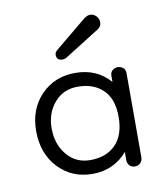

<svg xmlns="http://www.w3.org/2000/svg" viewBox="-60 -501 481 562"><g transform="rotate(-10 180.0 -220.0)"><path d="M172 10Q110 10 70 -32.5Q30 -75 30 -142Q30 -207 70 -248.5Q110 -290 172 -290Q236 -290 275 -245V-263Q275 -274 282 -279.5Q289 -285 297 -285Q306 -285 313 -279.5Q320 -274 320 -263V-13Q320 -3 313.5 3.5Q307 10 297 10Q287 10 281 3.5Q275 -3 275 -13V-37Q257 -15 230.5 -2.5Q204 10 172 10ZM172 -31Q219 -31 247 -59Q275 -87 275 -142Q275 -195 247 -222Q219 -249 172 -249Q129 -249 102.5 -218Q76 -187 76 -142Q76 -95 102.5 -63Q129 -31 172 -31ZM132 -365 224 -441Q235 -450 244 -450Q255 -450 262.5 -442Q270 -434 270 -423Q270 -411 259 -404L154 -338Q148 -335 143 -335Q125 -335 125 -352Q125 -359 132 -365Z"/></g></svg>

Font: Dongle Light
Style: Regular
Weight: 300
Designer: Yanghee Ryu
Foundry: Yanghee Ryu
Version: Version 2.000